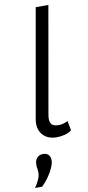

<svg xmlns="http://www.w3.org/2000/svg" viewBox="-129 -780 502 1090"><g transform="rotate(-10 122.5 -235.0)"><path d="M153 8Q98 8 70 -26Q42 -60 52 -116L162 -740H235L127 -125Q121 -92 131.5 -75Q142 -58 174 -58Q190 -58 204.5 -62.5Q219 -67 228 -72L238 -17Q222 -4 198.5 2Q175 8 153 8ZM-20 270Q-5 249 4.5 227.5Q14 206 14 190Q14 176 12 164Q10 152 10 141Q10 117 23 102.5Q36 88 58 88Q78 88 89 99.5Q100 111 100 131Q100 149 89 174Q78 199 60 224.5Q42 250 21 270Z"/></g></svg>

Font: Livvic
Style: Italic
Weight: 400
Italic angle: -10°
Designer: Jacques Le Bailly, Baron von Fonthausen
Version: Version 1.001; ttfautohint (v1.8.2)